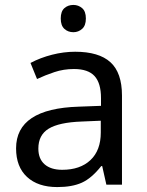

<svg xmlns="http://www.w3.org/2000/svg" viewBox="-20 -757 601 787"><path d="M234.9 -61Q308.6 -61 350.8 -100.8Q393.1 -140.6 393.1 -213.9V-262.2L314 -258.8Q221.7 -255.4 179.4 -229.5Q137.2 -203.6 137.2 -147.9Q137.2 -106 162.8 -83.5Q188.5 -61 234.9 -61ZM416 0 398.9 -76.2H395Q355 -25.9 315.2 -8.1Q275.4 9.8 214.8 9.8Q135.7 9.8 90.8 -31.7Q45.9 -73.2 45.9 -148.9Q45.9 -312 303.2 -319.8L394 -323.2V-355Q394 -416 367.7 -445.1Q341.3 -474.1 283.2 -474.1Q240.7 -474.1 202.9 -461.4Q165 -448.7 131.8 -433.1L105 -499Q145.5 -520.5 193.4 -532.7Q241.2 -544.9 288.1 -544.9Q385.3 -544.9 432.6 -502Q480 -459 480 -365.2V0ZM229 -681.2Q229 -710.4 243.9 -723.6Q258.8 -736.8 280.8 -736.8Q301.3 -736.8 316.7 -723.6Q332 -710.4 332 -681.2Q332 -652.3 316.7 -638.7Q301.3 -625 280.8 -625Q258.8 -625 243.9 -638.7Q229 -652.3 229 -681.2Z"/></svg>

Font: NotoSans
Style: Regular
Weight: 400
Designer: Monotype Design team
Foundry: Monotype Imaging Inc.
Version: Version 1.04; ttfautohint (v1.4.1)